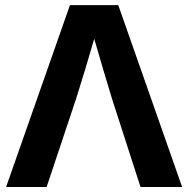

<svg xmlns="http://www.w3.org/2000/svg" viewBox="-20 -748 753 768"><path d="M4.4 0 259.8 -727.5H453.1L708.5 0H542L427.7 -354Q410.6 -409.7 393.6 -467.3Q376.5 -524.9 356.9 -592.8Q337.4 -524.9 319.8 -467.3Q302.2 -409.7 284.7 -354L166.5 0Z"/></svg>

Font: Inter Display
Style: Bold
Weight: 700
Designer: Rasmus Andersson
Foundry: rsms
Version: Version 4.001;git-9221beed3